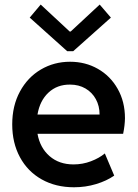

<svg xmlns="http://www.w3.org/2000/svg" viewBox="-20 -792 589 820"><path d="M32.2 -260.7Q32.2 -340.3 65.2 -401.1Q98.1 -461.9 154.5 -495.1Q210.9 -528.3 279.3 -528.3Q344.7 -528.3 397.9 -498Q451.2 -467.8 482.4 -412.8Q513.7 -357.9 513.7 -287.1Q513.2 -255.9 505.9 -220.7H140.1Q150.9 -160.6 191.7 -125.2Q232.4 -89.8 293.9 -89.8Q333 -89.8 368.4 -103.3Q403.8 -116.7 427.7 -136.7L467.8 -42Q435.5 -19.5 390.6 -5.9Q345.7 7.8 295.9 7.8Q217.8 7.8 158 -25.9Q98.1 -59.6 65.2 -120.6Q32.2 -181.6 32.2 -260.7ZM405.3 -302.7Q405.3 -339.4 389.4 -368.4Q373.5 -397.5 345 -414.1Q316.4 -430.7 279.3 -430.7Q224.1 -431.2 187 -396.5Q149.9 -361.8 140.1 -302.7ZM277.8 -657.2H281.7L405.8 -772.5L453.6 -716.8L292.5 -573.2H267.1L106.9 -716.8L153.8 -772.5Z"/></svg>

Font: Reddit Sans Vanilla SemiBold
Style: Regular
Weight: 600
Designer: Stephen Hutchings
Foundry: Reddit
Version: Version 1.013